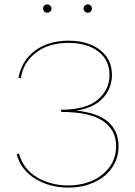

<svg xmlns="http://www.w3.org/2000/svg" viewBox="-20 -848 616 873"><path d="M519 -184Q519 -128 489.5 -85.5Q460 -43 408 -19Q356 5 291 5Q207 5 141.5 -34.5Q76 -74 56 -146L66 -150Q86 -79 148 -42Q210 -5 290 -5Q352 -5 401.5 -27.5Q451 -50 479.5 -90.5Q508 -131 508 -184Q508 -257 448 -298Q388 -339 258 -339V-349Q370 -349 424 -394.5Q478 -440 478 -507Q478 -575 427 -614Q376 -653 292 -653Q202 -653 144 -609Q86 -565 75 -493L64 -494Q78 -572 139 -617.5Q200 -663 291 -663Q380 -663 434.5 -621Q489 -579 489 -507Q489 -448 449 -403Q409 -358 327 -345Q426 -335 472.5 -293Q519 -251 519 -184ZM176 -809Q176 -817 181.5 -822.5Q187 -828 195 -828Q202 -828 208 -822.5Q214 -817 214 -809Q214 -801 208.5 -795.5Q203 -790 195 -790Q187 -790 181.5 -795.5Q176 -801 176 -809ZM360 -809Q360 -817 365.5 -822.5Q371 -828 379 -828Q387 -828 392.5 -822.5Q398 -817 398 -809Q398 -801 392.5 -795.5Q387 -790 379 -790Q371 -790 365.5 -795.5Q360 -801 360 -809Z"/></svg>

Font: Ysabeau Hairline
Style: Regular
Weight: 100
Designer: Christian Thalmann (Catharsis Fonts)
Version: Version 0.003